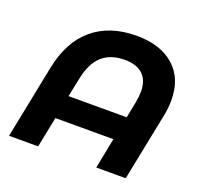

<svg xmlns="http://www.w3.org/2000/svg" viewBox="-123 -852 1043 993"><g transform="rotate(20 398.0 -356.0)"><path d="M749 -460Q749 -417 741 -378L665 0H503L536 -168H217L183 0H23L103 -399Q133 -554 226.5 -633Q320 -712 468 -712Q599 -712 674 -645.5Q749 -579 749 -460ZM562 -298 580 -389Q586 -421 586 -448Q586 -510 551.5 -542Q517 -574 452 -574Q374 -574 327 -531.5Q280 -489 262 -396L242 -298Z"/></g></svg>

Font: Montserrat Alternates
Style: Bold Italic
Weight: 700
Italic angle: -11.3°
Designer: Julieta Ulanovsky
Foundry: Julieta Ulanovsky
Version: Version 7.200